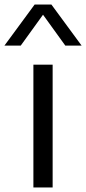

<svg xmlns="http://www.w3.org/2000/svg" viewBox="-60 -828 381 848"><path d="M87.5 0V-542.5H172.5V0ZM-40.5 -626.5 93 -808H167L300.5 -626.5H228.5L130 -763L31.5 -626.5Z"/></svg>

Font: Encode Sans Expanded Expanded
Style: Regular
Weight: 400
Width: 7
Designer: Multiple Designers
Foundry: Impallari Type
Version: Version 3.000; ttfautohint (v1.8.3) -l 8 -r 50 -G 200 -x 14 